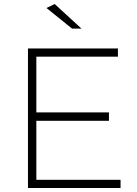

<svg xmlns="http://www.w3.org/2000/svg" viewBox="-20 -942 687 962"><path d="M120.1 0V-699.2H570.8V-658.2H162.1V-378.9H525.9V-336.9H162.1V-41H584V0ZM212.9 -901.9 253.9 -921.9 388.2 -798.8H340.8Z"/></svg>

Font: Trueno UltraLight
Style: Regular
Weight: 250
Designer: Julieta Ulanovsky
Foundry: Julieta Ulanovsky
Version: Version 3.001b | FøM Fix